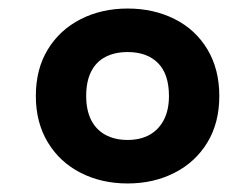

<svg xmlns="http://www.w3.org/2000/svg" viewBox="-20 -764 571 450"><path d="M279 -436Q309 -436 330.5 -448Q352 -460 364 -483Q376 -506 376 -539Q376 -590 350.5 -616Q325 -642 279 -642Q249 -642 227 -630.5Q205 -619 193.5 -596Q182 -573 182 -539Q182 -506 193.5 -483Q205 -460 227 -448Q249 -436 279 -436ZM279 -334Q218 -334 169 -359Q120 -384 92 -430.5Q64 -477 64 -539Q64 -602 92 -648Q120 -694 169 -719Q218 -744 279 -744Q340 -744 389 -719.5Q438 -695 466 -648.5Q494 -602 494 -539Q494 -476 466 -430Q438 -384 389 -359Q340 -334 279 -334Z"/></svg>

Font: Roboto Serif ExtraBold
Style: Italic
Weight: 800
Italic angle: -10°
Version: Version 1.007